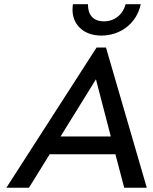

<svg xmlns="http://www.w3.org/2000/svg" viewBox="-20 -876 715 896"><path d="M262.7 -239.3 427.7 -505.9 497.1 -239.3ZM9.8 0H115.2L211.9 -156.2H518.6L559.6 0H665L474.6 -654.3H430.7ZM566.4 -856.4C553.7 -809.6 516.6 -776.4 464.8 -776.4C413.1 -776.4 390.6 -809.6 390.6 -852.5V-856.4H320.3C319.3 -847.7 318.4 -838.9 318.4 -830.1C318.4 -764.6 366.2 -710 453.1 -710C542 -710 618.2 -766.6 636.7 -856.4Z"/></svg>

Font: Sen-gleads
Style: Italic
Weight: 400
Designer: Kosal Sen, Philatype
Foundry: Philatype
Version: Version 1.004; ttfautohint (v1.8.3)